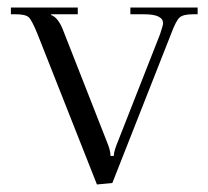

<svg xmlns="http://www.w3.org/2000/svg" viewBox="-20 -482 554 511"><path d="M9 -462H187V-444H116V-442Q134 -436 147 -404L264 -106Q274 -82 274 -69V-67H283V-69Q283 -80 296 -111L406 -391Q414 -415 414 -420Q414 -444 364 -444H327V-462H506V-444H493Q467 -444 457.5 -435Q448 -426 435 -391L279 5L238 9L80 -391Q65 -428 56.5 -436Q48 -444 22 -444H9Z"/></svg>

Font: Foglihten068fMac
Style: Regular
Weight: 500
Designer: gluk (gluksza@wp.pl)
Foundry: gluk (gluksza@wp.pl)
Version: Version 0.68